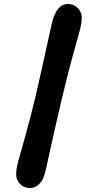

<svg xmlns="http://www.w3.org/2000/svg" viewBox="-20 -859 492 963"><path d="M240 -742Q263 -839 320 -839Q351 -839 370.5 -818.5Q390 -798 390 -771Q390 -744 380 -705.5Q370 -667 343 -572Q297 -408 211 -13Q205 14 198 32Q191 50 173.5 67Q156 84 128 84Q100 84 80.5 63.5Q61 43 61 16Q61 -11 71.5 -50Q82 -89 108.5 -183Q135 -277 157.5 -372.5Q180 -468 240 -742Z"/></svg>

Font: Delius Unicase
Style: Bold
Weight: 700
Designer: Natalia Raices
Foundry: Natalia Raices
Version: Version 1.001